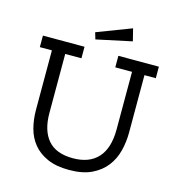

<svg xmlns="http://www.w3.org/2000/svg" viewBox="-119 -916 955 1030"><g transform="rotate(15 358.5 -401.5)"><path d="M313 -703 302 -740 493 -813 510 -745ZM617 -586V-267Q617 -215 604.5 -165.5Q592 -116 562 -77Q532 -38 482 -14Q432 10 357 10Q285 10 236 -12Q187 -34 157.5 -70.5Q128 -107 115.5 -155Q103 -203 103 -256V-586H36V-650H267V-586H177V-258Q177 -161 222 -108.5Q267 -56 361 -56Q452 -56 500 -109Q548 -162 548 -267V-586H455V-650H680V-586Z"/></g></svg>

Font: Zilla Slab Regular
Style: Regular
Weight: 400
Designer: Typotheque.com
Foundry: Typotheque type foundry
Version: Version 1.0; 2017